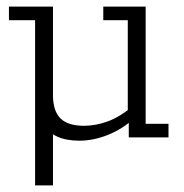

<svg xmlns="http://www.w3.org/2000/svg" viewBox="-20 -415 557 580"><path d="M86 145V-354H7V-395H140V-128Q140 -80 162.5 -57.5Q185 -35 234 -35Q269 -35 306 -48.5Q343 -62 386 -98L366 -71V-354H292V-395H420V-41H489V0H369V-55L387 -59Q350 -25 306 -7.5Q262 10 220 10Q180 10 152.5 -2.5Q125 -15 110 -43L140 -63V145Z"/></svg>

Font: Rokkitt SemiBold Light
Style: Regular
Weight: 300
Version: Version 3.103